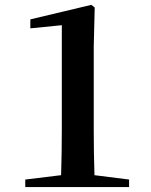

<svg xmlns="http://www.w3.org/2000/svg" viewBox="-20 -755 610 775"><path d="M82 0V-30.3L226.6 -47.9Q229.5 -138.7 229.5 -229.5V-653.3L102.5 -640.6V-676.8L348.6 -735.4L362.3 -724.6L358.4 -567.4V-229.5Q358.4 -138.7 361.3 -47.9L501 -30.3V0Z"/></svg>

Font: Bpmf GenRyu Min B
Style: B
Weight: 700
Foundry: But Ko
Version: Version 1.320